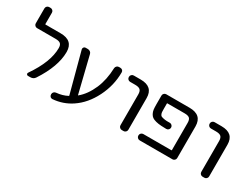

<svg xmlns="http://www.w3.org/2000/svg" viewBox="-63 -1279 2478 1899"><g transform="rotate(30 1176.0 -329.0)"><path d="M311.5 -546.9Q455.1 -546.9 456.1 -417Q456.1 -251 323.2 -48.8Q304.7 -20.5 269.5 -20.5H242.2Q231.4 -20.5 226.6 -30.3Q221.7 -40 228.5 -48.8Q369.1 -252 369.1 -410.2Q369.1 -445.3 352.5 -460Q335.9 -474.6 295.9 -474.6H84Q70.3 -474.6 60.1 -484.9Q49.8 -495.1 49.8 -509.8V-679.7Q49.8 -694.3 60.1 -704.6Q70.3 -714.8 84 -714.8H101.6Q115.2 -714.8 125.5 -704.6Q135.7 -694.3 135.7 -679.7V-550.8Q135.7 -546.9 140.6 -546.9Z M766.6 -103.5Q767.6 -99.6 770.5 -102.5Q844.7 -163.1 893.6 -275.4Q937.5 -377.9 942.4 -512.7Q943.4 -526.4 953.6 -536.6Q963.9 -546.9 978.5 -546.9H994.1Q1008.8 -546.9 1019.5 -537.1Q1028.3 -527.3 1028.3 -513.7Q1028.3 -365.2 960 -228.5Q890.6 -89.8 779.3 -15.6Q683.6 48.8 566.4 57.6Q565.4 57.6 564.5 57.6Q551.8 57.6 542 48.8Q532.2 38.1 532.2 23.4V19.5Q532.2 5.9 542.5 -4.4Q552.7 -14.6 567.4 -15.6Q635.7 -21.5 691.4 -50.8Q695.3 -52.7 694.3 -56.6L572.3 -513.7Q569.3 -526.4 577.1 -536.6Q585 -546.9 597.7 -546.9H623Q638.7 -546.9 650.9 -537.6Q663.1 -528.3 666 -513.7Z M1147.5 -474.6Q1132.8 -474.6 1122.6 -484.9Q1112.3 -495.1 1112.3 -509.8V-511.7Q1112.3 -526.4 1122.6 -536.6Q1132.8 -546.9 1147.5 -546.9H1226.6Q1369.1 -546.9 1369.1 -417V-54.7Q1369.1 -41 1358.9 -30.8Q1348.6 -20.5 1335 -20.5H1313.5Q1299.8 -20.5 1289.6 -30.8Q1279.3 -41 1279.3 -54.7V-407.2Q1279.3 -444.3 1262.7 -459.5Q1246.1 -474.6 1205.1 -474.6Z M1784.2 -546.9Q1926.8 -546.9 1927.7 -417V-54.7Q1927.7 -41 1917.5 -30.8Q1907.2 -20.5 1893.6 -20.5H1518.6Q1503.9 -20.5 1493.7 -30.8Q1483.4 -41 1483.4 -54.7V-58.6Q1483.4 -72.3 1493.7 -82.5Q1503.9 -92.8 1518.6 -92.8H1838.9Q1842.8 -92.8 1842.8 -97.7V-407.2Q1842.8 -444.3 1826.7 -459.5Q1810.5 -474.6 1769.5 -474.6H1573.2Q1569.3 -474.6 1569.3 -470.7V-412.1Q1569.3 -385.7 1570.3 -373.5Q1571.3 -361.3 1576.7 -349.6Q1582 -337.9 1588.9 -334Q1595.7 -330.1 1614.3 -325.7Q1632.8 -321.3 1655.3 -320.3Q1668 -320.3 1690.4 -320.3Q1704.1 -320.3 1714.4 -310.1Q1724.6 -299.8 1724.6 -285.2Q1724.6 -270.5 1714.4 -260.3Q1704.1 -250 1689.5 -250Q1656.2 -251 1631.8 -252Q1597.7 -253.9 1569.3 -261.2Q1541 -268.6 1525.9 -279.3Q1510.7 -290 1500 -310.1Q1489.3 -330.1 1486.3 -353Q1483.4 -376 1483.4 -412.1V-511.7Q1483.4 -526.4 1493.7 -536.6Q1503.9 -546.9 1518.6 -546.9Z M2070.3 -474.6Q2055.7 -474.6 2045.4 -484.9Q2035.2 -495.1 2035.2 -509.8V-511.7Q2035.2 -526.4 2045.4 -536.6Q2055.7 -546.9 2070.3 -546.9H2149.4Q2292 -546.9 2292 -417V-54.7Q2292 -41 2281.7 -30.8Q2271.5 -20.5 2257.8 -20.5H2236.3Q2222.7 -20.5 2212.4 -30.8Q2202.1 -41 2202.1 -54.7V-407.2Q2202.1 -444.3 2185.5 -459.5Q2168.9 -474.6 2127.9 -474.6Z"/></g></svg>

Font: Gen Jyuu GothicL Regular
Style: Regular
Weight: 400
Designer: [Source Han Sans]
Ryoko NISHIZUKA  (kana & ideographs); Paul D. Hunt (Latin, Greek & Cyrillic); Wenlong ZHANG  (bopomofo
Version: Version 1.002.20150607